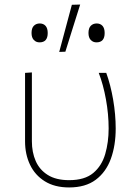

<svg xmlns="http://www.w3.org/2000/svg" viewBox="-20 -814 593 843"><path d="M283.5 9Q220 9 176.8 -18Q133.5 -45 111.8 -90.8Q90 -136.5 90 -193.5V-494L120 -496V-193.5Q120 -145.5 136.8 -107Q153.5 -68.5 189.8 -45.8Q226 -23 283.5 -23Q352 -23 389.5 -54.5Q427 -86 442 -137.8Q457 -189.5 457 -250Q457 -312.5 445.2 -377.5Q433.5 -442.5 413.5 -494H446.5Q465.5 -442 476.8 -376.5Q488 -311 488 -250Q488 -175.5 466.8 -117Q445.5 -58.5 400.5 -24.8Q355.5 9 283.5 9ZM240 -586Q268 -690.5 295.5 -793L332 -794Q315.5 -742 299.5 -691Q283.5 -639.5 267 -587ZM153.5 -628Q138.5 -628 128.5 -638.5Q118.5 -649 118.5 -669Q118.5 -691 128.8 -701Q139 -711 154.5 -711Q170.5 -711 180 -700.5Q189.5 -690 189.5 -669Q189.5 -628 153.5 -628ZM403.5 -628Q388.5 -628 378.5 -638.5Q368.5 -649 368.5 -669Q368.5 -691 378.8 -701Q389 -711 404.5 -711Q420.5 -711 430 -700.5Q439.5 -690 439.5 -669Q439.5 -628 403.5 -628Z"/></svg>

Font: Heraclito Thin
Style: Regular
Weight: 100
Designer: Kostas Bartsokas (font) & Cristiano Sobral (main changes)
Foundry: Kostas Bartsokas (font) & Cristiano Sobral (main changes)
Version: Version 1.00;July 8, 2020;FontCreator 13.0.0.2655 64-bit